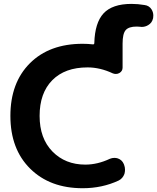

<svg xmlns="http://www.w3.org/2000/svg" viewBox="-20 -992 819 1001"><path d="M411.1 -763.7Q438.5 -763.7 463.9 -760.7Q471.7 -759.8 471.7 -767.6Q474.6 -873 519.5 -921.9Q565.4 -971.7 666 -971.7Q699.2 -971.7 733.4 -965.8Q757.8 -962.9 770.5 -942.4Q779.3 -927.7 779.3 -911.1Q779.3 -904.3 778.3 -897.5L777.3 -894.5Q772.5 -873 752.9 -861.3Q737.3 -851.6 718.8 -851.6Q714.8 -851.6 710 -852.5Q701.2 -853.5 692.4 -853.5Q651.4 -853.5 635.3 -835Q619.1 -816.4 619.1 -764.6V-639.6Q619.1 -621.1 602.5 -611.3Q593.8 -606.4 584 -606.4Q576.2 -606.4 568.4 -609.4Q502 -640.6 436.5 -640.6Q318.4 -640.6 252.4 -573.7Q186.5 -506.8 186.5 -387.7Q186.5 -270.5 253.4 -202.1Q320.3 -133.8 424.8 -133.8Q488.3 -133.8 552.7 -164.1Q564.5 -168.9 576.2 -168.9Q585.9 -168.9 594.7 -166Q616.2 -158.2 625 -137.7L627 -132.8Q631.8 -120.1 631.8 -107.4Q631.8 -96.7 628.9 -85.9Q620.1 -61.5 598.6 -50.8Q512.7 -10.7 411.1 -10.7Q240.2 -10.7 137.2 -112.8Q34.2 -214.8 34.2 -387.7Q34.2 -560.5 135.7 -662.1Q237.3 -763.7 411.1 -763.7Z"/></svg>

Font: Gen Jyuu Gothic Bold
Style: Bold
Weight: 700
Designer: [Source Han Sans]
Ryoko NISHIZUKA  (kana & ideographs); Paul D. Hunt (Latin, Greek & Cyrillic); Wenlong ZHANG  (bopomofo
Version: Version 1.002.20150607